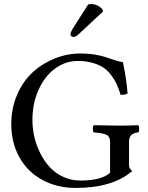

<svg xmlns="http://www.w3.org/2000/svg" viewBox="-20 -924 733 954"><path d="M379.9 -658.2Q418.5 -658.2 452.1 -652.6Q485.8 -647 505.6 -639.9Q525.4 -632.8 549.1 -625.2Q572.8 -617.7 590.8 -615.2Q608.9 -529.8 613.8 -459Q597.2 -451.7 579.1 -453.1Q570.3 -481.9 560.5 -503.9Q550.8 -525.9 533.7 -549.1Q516.6 -572.3 495.1 -587.2Q473.6 -602.1 440.4 -611.6Q407.2 -621.1 366.2 -621.1Q304.7 -621.1 253.2 -583Q201.7 -544.9 171.4 -477.3Q141.1 -409.7 141.1 -327.1Q141.1 -286.6 150.4 -245.1Q159.7 -203.6 179.2 -164.3Q198.7 -125 226.3 -94.5Q253.9 -64 293.7 -45.4Q333.5 -26.9 379.9 -26.9Q485.4 -26.9 526.9 -65.9V-217.8Q526.9 -245.6 509.3 -254.2Q491.7 -262.7 445.8 -266.1Q441.4 -270.5 441.4 -283.9Q441.4 -297.4 445.8 -301.8Q533.7 -299.8 574.2 -299.8Q617.2 -299.8 667 -301.8Q671.4 -297.4 671.4 -283.9Q671.4 -270.5 667 -266.1Q643.6 -263.7 632.3 -253.2Q621.1 -242.7 621.1 -217.8V-102.1Q621.1 -86.9 637.2 -74.2Q539.1 9.8 356.9 9.8Q262.2 9.8 189 -30.8Q115.7 -71.3 75.9 -143.3Q36.1 -215.3 36.1 -307.1Q36.1 -386.7 65.4 -454.1Q94.7 -521.5 143.1 -565.4Q191.4 -609.4 252.9 -633.8Q314.5 -658.2 379.9 -658.2ZM418 -901.9Q423.8 -903.8 432.1 -903.8Q462.9 -903.8 487.8 -879.9L492.2 -867.2L376 -758.8Q357.4 -740.2 344.2 -740.2Q338.9 -740.2 334.5 -744.1Q330.1 -748 330.1 -752.9Q330.1 -762.7 340.8 -780.8Z"/></svg>

Font: Common Serif News
Style: Regular
Weight: 450
Designer: Philipp H. Poll, Khaled Hosny
Foundry: Stefan Peev, Context Ltd.
Version: Version 1.026